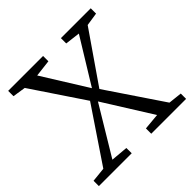

<svg xmlns="http://www.w3.org/2000/svg" viewBox="-187 -914 1085 1085"><g transform="rotate(-45 355.5 -371.5)"><path d="M94 -51.5 312.5 -376 103 -688.5 25 -700.5V-743H304V-700.5L202.5 -688.5L370.5 -419L536.5 -689.5L446.5 -700.5V-743H685V-700.5L606 -688.5L397 -386L622.5 -51.5L704 -42.5V0H425.5V-42.5L523.5 -51.5L341.5 -342L166.5 -51.5L269 -42.5L269.5 0H7V-42.5Z"/></g></svg>

Font: Merriweather 20pt Light
Style: Regular
Weight: 300
Version: Version 2.100